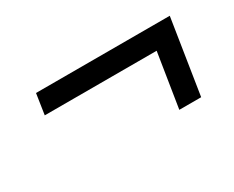

<svg xmlns="http://www.w3.org/2000/svg" viewBox="-54 -604 779 639"><g transform="rotate(-30 335.5 -284.5)"><path d="M492 -141 525 -349H95L107 -428H621L576 -141Z"/></g></svg>

Font: Nunito Sans 7pt SemiExpanded SemiBold
Style: Italic
Weight: 600
Width: 6
Italic angle: -9°
Designer: Vernon Adams
Foundry: Vernon Adams
Version: Version 3.101;gftools[0.9.27]